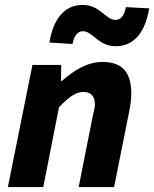

<svg xmlns="http://www.w3.org/2000/svg" viewBox="-20 -761 627 781"><path d="M12 0H156L220 -325C260 -367 289 -387 319 -387C349 -387 366 -370 366 -338C366 -325 363 -311 358 -292L300 0H444L506 -310C511 -334 514 -359 514 -381C514 -465 479 -509 397 -509C333 -509 279 -473 232 -432H228L229 -497H112ZM451 -573C519 -573 569 -621 587 -727L492 -732C485 -694 469 -680 450 -680C409 -680 388 -741 316 -741C249 -741 198 -693 181 -588L275 -582C282 -620 299 -634 317 -634C358 -634 379 -573 451 -573Z"/></svg>

Font: Source Sans Pro
Style: Bold Italic
Weight: 700
Italic angle: -11°
Designer: Paul D. Hunt
Foundry: Adobe Systems Incorporated
Version: Version 3.006;hotconv 1.0.111;makeotfexe 2.5.65597